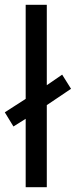

<svg xmlns="http://www.w3.org/2000/svg" viewBox="-29 -780 316 800"><path d="M78 0V-285L27 -253L-9 -312L78 -368V-760H166V-425L230 -469L267 -410L166 -342V0Z"/></svg>

Font: Noto Sans Khmer
Style: Regular
Weight: 400
Designer: Danh Hong and the Monotype Design Team
Foundry: Monotype Imaging Inc.
Version: Version 2.003